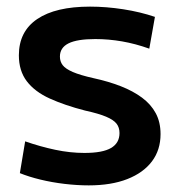

<svg xmlns="http://www.w3.org/2000/svg" viewBox="-20 -550 542 580"><path d="M248 10Q213 10 175 5.5Q137 1 102 -7.5Q67 -16 40 -27L56 -123Q102 -107 147 -97.5Q192 -88 235 -88Q290 -88 315.5 -103Q341 -118 341 -148Q341 -165 332 -176.5Q323 -188 300.5 -197.5Q278 -207 237 -216Q175 -232 130 -252.5Q85 -273 61 -304.5Q37 -336 37 -383Q37 -455 92.5 -492.5Q148 -530 252 -530Q301 -530 352.5 -522Q404 -514 448 -499L431 -403Q389 -418 348.5 -425Q308 -432 268 -432Q213 -432 187 -419Q161 -406 161 -379Q161 -364 169.5 -353Q178 -342 200 -332.5Q222 -323 262 -314Q308 -304 345 -289.5Q382 -275 409 -255Q436 -235 450.5 -208Q465 -181 465 -145Q465 -97 439 -62.5Q413 -28 364.5 -9Q316 10 248 10Z"/></svg>

Font: M PLUS 1 SemiBold
Style: Regular
Weight: 600
Designer: Coji Morishita
Foundry: UNDERFOREST DESIGN
Version: Version 1.001